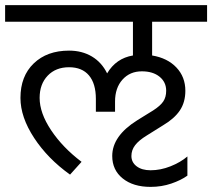

<svg xmlns="http://www.w3.org/2000/svg" viewBox="-30 -668 830 751"><path d="M780 -583H565V-451Q625 -441 660 -404Q695 -367 695 -313Q695 -268 673.5 -236Q652 -204 608 -178L544 -138Q513 -119 498.5 -100Q484 -81 484 -58Q484 -33 504.5 -17.5Q525 -2 559 -2Q598 -2 637 -17.5Q676 -33 703 -56V19Q678 37 640 50Q602 63 559 63Q491 63 450 30Q409 -3 409 -58Q409 -136 506 -197L535 -215L569 -236Q597 -254 608.5 -271Q620 -288 620 -313Q620 -347 594 -368Q568 -389 525 -389Q478 -389 449 -356.5Q420 -324 420 -271V-231H345V-281Q345 -341 318 -373Q291 -405 240 -405Q188 -405 156.5 -372Q125 -339 125 -285Q125 -226 170 -158.5Q215 -91 289 -35L244 15Q157 -47 103.5 -128.5Q50 -210 50 -285Q50 -370 102 -420Q154 -470 240 -470Q291 -470 329.5 -447Q368 -424 389 -381Q424 -440 490 -451V-583H-10V-648H780Z"/></svg>

Font: Madhuban Light
Style: Regular
Weight: 300
Designer: jaikishan Patel
Foundry: MagicType
Version: Version 1.000